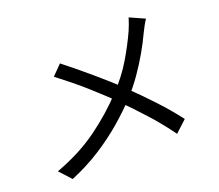

<svg xmlns="http://www.w3.org/2000/svg" viewBox="-110 -900 1220 1072"><g transform="rotate(-15 500.0 -364.5)"><path d="M810 -728Q802 -715 792.5 -693Q783 -671 777 -655Q759 -605 732.5 -547.5Q706 -490 672.5 -432Q639 -374 598 -321Q550 -260 489.5 -198Q429 -136 353.5 -77.5Q278 -19 183 31L114 -32Q254 -98 354.5 -185.5Q455 -273 531 -371Q594 -450 633 -531Q672 -612 698 -686Q703 -701 709 -722.5Q715 -744 718 -760ZM281 -611Q318 -587 361 -557.5Q404 -528 447 -497.5Q490 -467 528.5 -438Q567 -409 595 -386Q671 -325 743 -260.5Q815 -196 874 -131L811 -62Q748 -135 681.5 -196.5Q615 -258 540 -322Q513 -345 477 -373Q441 -401 399.5 -432Q358 -463 314 -492.5Q270 -522 229 -548Z"/></g></svg>

Font: Noto Sans KR
Style: Regular
Weight: 400
Designer: Ryoko NISHIZUKA  (kana, bopomofo & ideographs); Paul D. Hunt (Latin, Greek & Cyrillic); Sandoll Communications , Soo-you
Foundry: Adobe
Version: Version 2.004-H2;hotconv 1.0.118;makeotfexe 2.5.65603